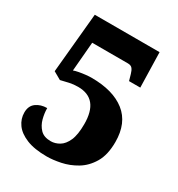

<svg xmlns="http://www.w3.org/2000/svg" viewBox="-173 -826 877 947"><g transform="rotate(30 265.5 -352.0)"><path d="M234 10Q163 10 118 -8.5Q73 -27 51.5 -57Q30 -87 30 -123Q30 -161 55.5 -179.5Q81 -198 117 -198Q117 -169 125 -138.5Q133 -108 153.5 -86.5Q174 -65 213 -65Q238 -65 261.5 -79Q285 -93 300 -126.5Q315 -160 315 -221Q315 -365 197 -365Q171 -365 148.5 -360Q126 -355 102 -349L58 -374L90 -714H459L464 -515H400L390 -550Q385 -568 377 -578Q369 -588 351 -588H148L134 -422Q144 -426 162.5 -429.5Q181 -433 200 -435Q219 -437 232 -437Q355 -437 423.5 -383Q492 -329 492 -221Q492 -148 465 -102.5Q438 -57 397 -32.5Q356 -8 312 1Q268 10 234 10Z"/></g></svg>

Font: Noto Serif Myanmar SemiCondensed Black
Style: Regular
Weight: 900
Width: 4
Designer: Ben Mitchell and the Monotype Design Team
Foundry: Monotype Imaging Inc.
Version: Version 2.106; ttfautohint (v1.8.4.7-5d5b)